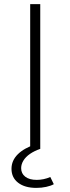

<svg xmlns="http://www.w3.org/2000/svg" viewBox="-20 -725 343 935"><path d="M127 0V-705H176V0ZM157 190Q101 190 68.5 165Q36 140 36 97Q36 57 66.5 26.5Q97 -4 157 -24L176 0Q147 10 126 24.5Q105 39 94 57Q83 75 83 94Q83 120 103 135.5Q123 151 159 151Q175 151 192 147.5Q209 144 225 137L242 172Q228 180 205 185Q182 190 157 190Z"/></svg>

Font: Nunito Sans 10pt Expanded ExtraLight
Style: Regular
Weight: 250
Width: 7
Designer: Vernon Adams
Foundry: Vernon Adams
Version: Version 3.101;gftools[0.9.27]